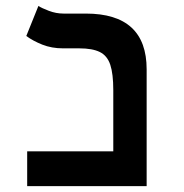

<svg xmlns="http://www.w3.org/2000/svg" viewBox="-20 -632 626 652"><path d="M72.3 0V-118.2H364.7V-325.7Q364.7 -381.3 354.5 -412.1Q344.2 -442.9 319.1 -455.3Q293.9 -467.8 249.5 -467.8H194.3Q155.3 -467.8 123.5 -480.5Q91.8 -493.2 69.3 -509.8L110.4 -611.8Q121.6 -604.5 146 -595.2Q170.4 -585.9 195.8 -585.9H271.5Q478 -585.9 478 -396.5V0Z"/></svg>

Font: Cascadia Mono NF SemiBold
Style: Regular
Weight: 600
Monospace: yes
Designer: Aaron Bell
Foundry: Saja Typeworks
Version: Version 2404.023; ttfautohint (v1.8.4)